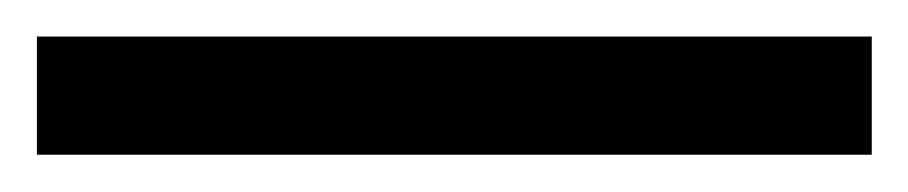

<svg xmlns="http://www.w3.org/2000/svg" viewBox="-22 70 492 104"><path d="M450.2 153.8H-2V89.8H450.2Z"/></svg>

Font: f01333215
Style: Regular
Weight: 400
Foundry: Ascender Corporation
Version: Version 1.10